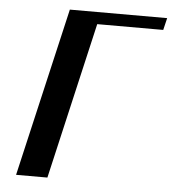

<svg xmlns="http://www.w3.org/2000/svg" viewBox="-51 -747 713 794"><g transform="rotate(5 305.5 -350.0)"><path d="M175 0 325 -650H599L611 -700H207L45 0Z"/></g></svg>

Font: Pfennig
Style: BoldItalic
Weight: 700
Italic angle: -13°
Version: Version 20100423